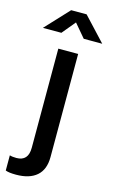

<svg xmlns="http://www.w3.org/2000/svg" viewBox="-223 -844 631 1073"><g transform="rotate(15 92.5 -308.0)"><path d="M-79.1 -655.8 47.9 -792H137.2L264.2 -655.8H157.2L91.8 -732.9L27.8 -655.8ZM-12.2 175.8Q-54.2 175.8 -73.2 168V80.1Q-58.6 85 -34.2 85Q34.2 85 34.2 7.8V-565.9H148.9V30.8Q148.9 103 107.2 139.4Q65.4 175.8 -12.2 175.8Z"/></g></svg>

Font: BDO Grotesk Medium
Style: Regular
Weight: 500
Designer: Deni Anggara
Foundry: Lokal Container
Version: Version 2.000